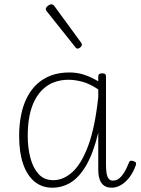

<svg xmlns="http://www.w3.org/2000/svg" viewBox="-20 -856 657 893"><path d="M223 17Q175 17 140.5 -11.5Q106 -40 87.5 -93.5Q69 -147 69 -223Q69 -275 78 -320.5Q87 -366 105.5 -402.5Q124 -439 152 -465Q180 -491 217.5 -505Q255 -519 303 -519Q338 -519 369.5 -509Q401 -499 437 -478V-500Q437 -508 441.5 -511.5Q446 -515 455 -515Q465 -515 469 -511.5Q473 -508 473 -500V-89Q473 -68 475.5 -51.5Q478 -35 485 -25.5Q492 -16 505 -16Q520 -16 532 -24.5Q544 -33 556 -51.5Q568 -70 580 -100Q583 -108 589 -108.5Q595 -109 602 -106Q610 -104 612 -99Q614 -94 612 -89Q600 -54 581.5 -30.5Q563 -7 542 5Q521 17 500 17Q484 17 472.5 12Q461 7 453 -3.5Q445 -14 441 -29.5Q437 -45 437 -65Q437 -109 437 -152.5Q437 -196 437 -239Q415 -147 383 -90.5Q351 -34 311 -8.5Q271 17 223 17ZM109 -224Q109 -170 121 -123Q133 -76 159 -47Q185 -18 228 -18Q275 -18 317 -56Q359 -94 390.5 -179Q422 -264 437 -404V-440Q397 -467 362.5 -476Q328 -485 299 -485Q263 -485 233 -474Q203 -463 180 -441.5Q157 -420 141 -388.5Q125 -357 117 -316Q109 -275 109 -224ZM342 -630Q339 -630 336 -631Q333 -632 331 -636L197 -804Q195 -807 194 -809Q193 -811 193 -814Q193 -819 197.5 -824Q202 -829 208 -832.5Q214 -836 219 -836Q226 -836 232 -829L357 -658Q359 -655 360 -652.5Q361 -650 361 -648Q361 -642 354 -636Q347 -630 342 -630Z"/></svg>

Font: Playwrite FR Moderne Thin
Style: Regular
Weight: 250
Version: Version 1.002